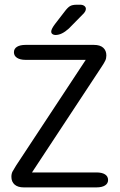

<svg xmlns="http://www.w3.org/2000/svg" viewBox="-20 -814 520 834"><path d="M119 -65H398.5Q423 -65 436.2 -56.5Q449.5 -48 449.5 -32Q449.5 -17 436.2 -8.5Q423 0 398.5 0H83.5Q57.5 0 43.5 -12.2Q29.5 -24.5 29.5 -46Q29.5 -59.5 34.5 -69Q39.5 -78.5 50 -95L352.5 -554H91Q67.5 -554 54 -562.8Q40.5 -571.5 40.5 -587Q40.5 -602.5 54 -610.8Q67.5 -619 91 -619H388Q414.5 -619 428.2 -606.8Q442 -594.5 442 -573Q442 -560.5 437.2 -550.5Q432.5 -540.5 421.5 -524ZM220.5 -662Q213.5 -662 208 -665.8Q202.5 -669.5 202.5 -677Q202.5 -687.5 218.5 -709L260.5 -763.5Q273.5 -781 283.8 -787.2Q294 -793.5 314 -793.5H328.5Q339 -793.5 346 -788.5Q353 -783.5 353 -775.5Q353 -764 339 -751L279 -690Q263.5 -676 249.2 -669Q235 -662 220.5 -662Z"/></svg>

Font: Sono
Style: Regular
Weight: 400
Designer: Tyler Finck
Foundry: Tyler Finck
Version: Version 2.112